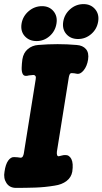

<svg xmlns="http://www.w3.org/2000/svg" viewBox="-49 -898 499 935"><path d="M29 17Q-2 17 -17.5 -6.5Q-33 -30 -27 -62Q-22 -98 -9 -116Q4 -134 20 -133Q30 -133 36.5 -132Q43 -131 51 -130Q59 -130 62.5 -137Q66 -144 67 -151L125 -513Q127 -523 123.5 -528Q120 -533 114 -533Q107 -532 99 -531.5Q91 -531 84 -529Q68 -526 62 -537Q56 -548 56.5 -567.5Q57 -587 60 -609Q65 -641 86.5 -659Q108 -677 137 -679Q232 -687 324 -679Q354 -677 369.5 -659Q385 -641 380 -608Q375 -576 358.5 -555.5Q342 -535 324 -539Q318 -540 313 -541Q308 -542 300 -542Q293 -542 290 -535Q287 -528 286 -521L228 -159Q227 -149 229 -143Q231 -137 237 -137Q243 -138 251.5 -140.5Q260 -143 268 -143Q288 -144 298.5 -123.5Q309 -103 303 -62Q298 -34 275 -16.5Q252 1 217 6Q169 14 122 15.5Q75 17 29 17ZM129 -698Q93 -698 71.5 -722Q50 -746 56 -783Q62 -819 90.5 -843.5Q119 -868 156 -868Q191 -868 211.5 -843.5Q232 -819 226 -783Q220 -746 192.5 -722Q165 -698 129 -698ZM331 -708Q295 -708 274 -732Q253 -756 259 -793Q265 -829 293 -853.5Q321 -878 358 -878Q393 -878 414 -853.5Q435 -829 429 -793Q423 -756 395 -732Q367 -708 331 -708Z"/></svg>

Font: Winky Sans
Style: Bold Italic
Weight: 700
Italic angle: -8.97852°
Designer: Simon Atzbach
Foundry: typofactur
Version: Version 1.205